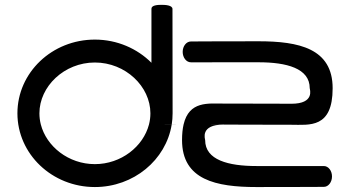

<svg xmlns="http://www.w3.org/2000/svg" viewBox="-20 -750 1413 775"><path d="M630.7 -730.5C615.2 -730.4 591.3 -728.8 591.3 -714.7L591.3 -496.6C534.4 -553.7 453 -590.2 362.9 -590.2C190.1 -590.2 50.3 -457.1 50.3 -292.6C50.3 -128.1 190.1 5 362.9 5C519.6 5 650.1 -104.4 673.1 -247.4C644 -247.5 613.1 -247.5 581.4 -247.6C558.3 -158.8 469.3 -87.5 362.9 -87.5C256.4 -87.5 167.2 -159.1 144.6 -248.2C81 -248.3 66.5 -248.3 144.6 -248.2C141 -262.6 139.1 -277.5 139.1 -292.6C139.1 -401 239.1 -497.7 362.9 -497.7C486.8 -497.7 587.1 -401 587.1 -292.6C587.1 -277.3 585.1 -262.2 581.4 -247.6C610.4 -247.5 641 -247.5 673.2 -247.5C675.5 -262.2 676.7 -277.3 676.7 -292.6L676.2 -713.7C676.2 -728.8 648.2 -730.6 630.7 -730.5ZM721 -247.4C771.6 -247.3 825.8 -247.2 883.8 -247.2C893.1 -247.2 999.8 -246.4 1155.6 -246.4C1228.8 -246.4 1322.7 -230.7 1322.7 -393.9C1322.7 -554.7 1186.1 -583.4 1023.3 -583.4C860.2 -583.4 750.7 -582.6 750.7 -582.6C731.7 -582.6 717.4 -563.1 717.4 -540.6C717.4 -518.1 731.6 -498.5 750.7 -498.5C750.7 -498.5 910.7 -498.6 1023.3 -498.6C1136.7 -498.6 1230.2 -474.4 1230.2 -393.9C1230.2 -390.1 1252.1 -331 1155.6 -331.2C1155.6 -331.2 1046.1 -331.9 883 -331.9C820.8 -331.9 743.2 -343.2 721 -247.4ZM673.1 -247.4 673.2 -247.5C688.7 -247.4 704.7 -247.4 721 -247.4L721 -247.4C705.7 -247.4 689.7 -247.4 673.1 -247.4ZM714.8 -184.5C714.8 -23.7 852.5 5 1015.3 5C1178.4 5 1287.1 4.3 1287.1 4.3C1305.9 4.3 1320.1 -15.2 1320.1 -37.8C1320.1 -60.3 1306 -79.8 1287.1 -79.8C1287.1 -79.8 1127.9 -79.8 1015.3 -79.8C901.9 -79.8 808.1 -104 808.1 -184.5C808.1 -188.3 786 -247.3 883 -247.1C883 -247.1 816 -247.2 721 -247.4C717 -230.1 714.8 -209.4 714.8 -184.5ZM144.6 -248.2C212 -248.1 348.4 -247.9 581.4 -247.6L581.4 -247.6C418.8 -247.8 233.7 -248.1 144.6 -248.2Z"/></svg>

Font: Hi.
Style: Bold
Weight: 400
Designer: Mew Too, Robert Jablonski
Foundry: Cannot Into Space Fonts
Version: Version 1.996